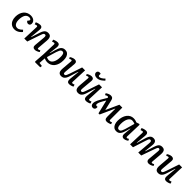

<svg xmlns="http://www.w3.org/2000/svg" viewBox="471 -2641 4779 4779"><g transform="rotate(45 2861.0 -251.5)"><path d="M299 -523Q345 -523 381 -507Q417 -491 438 -462.5Q459 -434 459 -392Q459 -362 441.5 -343Q424 -324 393 -324Q372 -324 353.5 -336Q335 -348 326 -368L348 -393Q367 -415 363.5 -430.5Q360 -446 342 -454.5Q324 -463 300 -463Q267 -463 240 -447.5Q213 -432 194.5 -402Q176 -372 166.5 -328.5Q157 -285 157 -228Q157 -181 169.5 -143Q182 -105 208 -82.5Q234 -60 274 -60Q298 -60 321 -69Q344 -78 366.5 -95Q389 -112 411 -135L449 -93Q440 -81 423 -63Q406 -45 380.5 -27.5Q355 -10 322.5 2Q290 14 250 14Q186 14 140 -16.5Q94 -47 69.5 -101Q45 -155 45 -225Q45 -290 62 -344Q79 -398 112 -438Q145 -478 192.5 -500.5Q240 -523 299 -523Z M1098 -35Q1087 -25 1065 -13.5Q1043 -2 1018.5 6Q994 14 972 14Q929 14 908.5 -8.5Q888 -31 892 -74L917 -356Q921 -403 912.5 -420.5Q904 -438 882 -438Q862 -438 849.5 -426.5Q837 -415 827 -391Q817 -367 804 -328L692 0H587L603 -413Q604 -434 598.5 -442.5Q593 -451 578 -451Q568 -451 554.5 -447Q541 -443 521 -434L503 -489Q514 -495 535 -503Q556 -511 580.5 -517Q605 -523 627 -523Q672 -523 690 -497Q708 -471 703 -420L676 -150L684 -148L756 -370Q773 -422 793 -455.5Q813 -489 842 -506Q871 -523 912 -523Q958 -523 983 -504Q1008 -485 1017 -447.5Q1026 -410 1021 -355L1000 -98Q998 -74 1002.5 -64.5Q1007 -55 1023 -55Q1034 -55 1048.5 -61Q1063 -67 1076 -76Z M1214 -413Q1215 -432 1209 -441.5Q1203 -451 1190 -451Q1179 -451 1160.5 -446Q1142 -441 1131 -433L1114 -488Q1130 -496 1150 -504Q1170 -512 1193.5 -517.5Q1217 -523 1241 -523Q1285 -523 1302.5 -496Q1320 -469 1315 -423L1288 -196L1296 -194L1332 -328Q1346 -376 1360.5 -412.5Q1375 -449 1395.5 -473.5Q1416 -498 1443 -510.5Q1470 -523 1507 -523Q1560 -523 1594 -497Q1628 -471 1645 -423.5Q1662 -376 1662 -309Q1662 -234 1644 -174.5Q1626 -115 1592.5 -73Q1559 -31 1513.5 -8.5Q1468 14 1413 14Q1377 14 1346 5.5Q1315 -3 1297 -12L1285 161L1380 173L1374 225L1199 227L1182 212L1202 -61ZM1486 -448Q1464 -448 1448 -437.5Q1432 -427 1418 -400Q1404 -373 1388 -326Q1372 -279 1351 -205L1313 -72Q1330 -64 1352.5 -57Q1375 -50 1403 -50Q1437 -50 1464.5 -69.5Q1492 -89 1511.5 -124Q1531 -159 1541 -206.5Q1551 -254 1551 -309Q1551 -331 1549.5 -355Q1548 -379 1541.5 -400.5Q1535 -422 1522 -435Q1509 -448 1486 -448Z M1713 -474Q1729 -487 1751.5 -498Q1774 -509 1798 -516Q1822 -523 1841 -523Q1883 -523 1903.5 -500.5Q1924 -478 1920 -435L1895 -157Q1891 -109 1897 -90Q1903 -71 1926 -71Q1943 -71 1954.5 -80Q1966 -89 1977 -113Q1988 -137 2004 -182L2114 -510H2218L2201 -96Q2200 -75 2205.5 -66.5Q2211 -58 2226 -58Q2238 -58 2253 -63Q2268 -68 2283 -74L2300 -21Q2289 -14 2273.5 -7.5Q2258 -1 2241 4Q2224 9 2208 11.5Q2192 14 2179 14Q2132 14 2114.5 -14.5Q2097 -43 2102 -92L2129 -361L2121 -363L2051 -138Q2036 -89 2015.5 -55Q1995 -21 1966 -3.5Q1937 14 1896 14Q1834 14 1808.5 -26.5Q1783 -67 1791 -156L1812 -412Q1814 -438 1808.5 -446Q1803 -454 1789 -454Q1778 -454 1763.5 -448.5Q1749 -443 1736 -433Z M2309 -474Q2325 -487 2347.5 -498Q2370 -509 2394 -516Q2418 -523 2437 -523Q2479 -523 2499.5 -500.5Q2520 -478 2516 -435L2491 -157Q2487 -109 2493 -90Q2499 -71 2522 -71Q2539 -71 2550.5 -80Q2562 -89 2573 -113Q2584 -137 2600 -182L2710 -510H2814L2797 -96Q2796 -75 2801.5 -66.5Q2807 -58 2822 -58Q2834 -58 2849 -63Q2864 -68 2879 -74L2896 -21Q2885 -14 2869.5 -7.5Q2854 -1 2837 4Q2820 9 2804 11.5Q2788 14 2775 14Q2728 14 2710.5 -14.5Q2693 -43 2698 -92L2725 -361L2717 -363L2647 -138Q2632 -89 2611.5 -55Q2591 -21 2562 -3.5Q2533 14 2492 14Q2430 14 2404.5 -26.5Q2379 -67 2387 -156L2408 -412Q2410 -438 2404.5 -446Q2399 -454 2385 -454Q2374 -454 2359.5 -448.5Q2345 -443 2332 -433ZM2557 -581Q2507 -581 2476 -605Q2445 -629 2445 -665Q2445 -695 2464 -712.5Q2483 -730 2514 -730Q2525 -730 2533.5 -728Q2542 -726 2552 -723L2551 -688Q2550 -664 2558.5 -653.5Q2567 -643 2586 -643Q2612 -643 2647 -664Q2682 -685 2722 -725L2756 -686Q2719 -649 2686 -625.5Q2653 -602 2621.5 -591.5Q2590 -581 2557 -581Z M3250 11H3209L3123 -349H3118Q3092 -307 3073.5 -273.5Q3055 -240 3042.5 -214.5Q3030 -189 3023.5 -168.5Q3017 -148 3016 -132Q3013 -109 3021 -98Q3029 -87 3048 -86L3080 -87Q3089 -42 3068.5 -14Q3048 14 3008 14Q2975 14 2954 -10.5Q2933 -35 2933 -77Q2933 -99 2940.5 -126.5Q2948 -154 2963.5 -187.5Q2979 -221 3003 -262Q3013 -280 3024.5 -299Q3036 -318 3048 -338.5Q3060 -359 3073 -380.5Q3086 -402 3100 -424Q3094 -441 3086.5 -447Q3079 -453 3068 -453Q3059 -453 3044 -446.5Q3029 -440 3005 -426L2981 -470Q3011 -493 3047.5 -508Q3084 -523 3113 -523Q3153 -523 3174.5 -505.5Q3196 -488 3206 -442L3269 -172H3273L3426 -510H3528V-92Q3528 -71 3534 -62.5Q3540 -54 3554 -54Q3564 -54 3575 -57.5Q3586 -61 3606 -70L3623 -20Q3608 -12 3587 -4Q3566 4 3543.5 9Q3521 14 3503 14Q3461 14 3442 -10.5Q3423 -35 3423 -92L3425 -365H3419Z M4121 -98Q4120 -74 4125.5 -64.5Q4131 -55 4146 -55Q4157 -55 4169.5 -61Q4182 -67 4195 -78L4218 -34Q4207 -24 4187.5 -12.5Q4168 -1 4146 6.5Q4124 14 4101 14Q4074 14 4055.5 2.5Q4037 -9 4029 -32Q4021 -55 4024 -90L4043 -277L4035 -279L4012 -192Q3999 -144 3984 -106Q3969 -68 3949 -41Q3929 -14 3901.5 0Q3874 14 3836 14Q3781 14 3746 -13.5Q3711 -41 3693.5 -89.5Q3676 -138 3676 -200Q3676 -271 3693.5 -330Q3711 -389 3743 -432.5Q3775 -476 3819 -499.5Q3863 -523 3916 -523Q3954 -523 3985.5 -514.5Q4017 -506 4036 -497L4112 -521L4134 -511ZM3857 -59Q3879 -59 3894.5 -68.5Q3910 -78 3924 -104Q3938 -130 3954 -178.5Q3970 -227 3991 -306L4027 -437Q4010 -446 3982.5 -452.5Q3955 -459 3930 -459Q3896 -459 3870 -439.5Q3844 -420 3825.5 -385Q3807 -350 3797 -302.5Q3787 -255 3787 -199Q3787 -150 3794.5 -119Q3802 -88 3817.5 -73.5Q3833 -59 3857 -59Z M4628 -352Q4633 -400 4624 -419Q4615 -438 4591 -438Q4574 -438 4562.5 -428Q4551 -418 4541.5 -393Q4532 -368 4518 -325L4414 0H4311L4326 -412Q4327 -433 4321.5 -442Q4316 -451 4300 -451Q4292 -451 4279 -447Q4266 -443 4244 -434L4226 -489Q4240 -496 4261 -504Q4282 -512 4305.5 -517.5Q4329 -523 4350 -523Q4395 -523 4413 -496.5Q4431 -470 4426 -418L4399 -150L4407 -148L4470 -366Q4486 -420 4505 -454.5Q4524 -489 4550.5 -506Q4577 -523 4618 -523Q4659 -523 4683 -505Q4707 -487 4715.5 -451.5Q4724 -416 4717 -363L4693 -147L4701 -146L4771 -364Q4789 -420 4807.5 -455Q4826 -490 4853.5 -506.5Q4881 -523 4922 -523Q4968 -523 4992.5 -504Q5017 -485 5025 -447.5Q5033 -410 5028 -356L5007 -99Q5005 -75 5009.5 -65Q5014 -55 5030 -55Q5041 -55 5055.5 -60.5Q5070 -66 5083 -76L5106 -35Q5093 -24 5071.5 -12.5Q5050 -1 5026 6.5Q5002 14 4981 14Q4949 14 4930.5 2.5Q4912 -9 4904.5 -28.5Q4897 -48 4899 -75L4924 -354Q4929 -402 4921.5 -420Q4914 -438 4891 -438Q4876 -438 4866.5 -430Q4857 -422 4846 -397Q4835 -372 4817 -321L4704 0H4599Z M5128 -474Q5144 -487 5166.5 -498Q5189 -509 5213 -516Q5237 -523 5256 -523Q5298 -523 5318.5 -500.5Q5339 -478 5335 -435L5310 -157Q5306 -109 5312 -90Q5318 -71 5341 -71Q5358 -71 5369.5 -80Q5381 -89 5392 -113Q5403 -137 5419 -182L5529 -510H5633L5616 -96Q5615 -75 5620.5 -66.5Q5626 -58 5641 -58Q5653 -58 5668 -63Q5683 -68 5698 -74L5715 -21Q5704 -14 5688.5 -7.5Q5673 -1 5656 4Q5639 9 5623 11.5Q5607 14 5594 14Q5547 14 5529.5 -14.5Q5512 -43 5517 -92L5544 -361L5536 -363L5466 -138Q5451 -89 5430.5 -55Q5410 -21 5381 -3.5Q5352 14 5311 14Q5249 14 5223.5 -26.5Q5198 -67 5206 -156L5227 -412Q5229 -438 5223.5 -446Q5218 -454 5204 -454Q5193 -454 5178.5 -448.5Q5164 -443 5151 -433Z"/></g></svg>

Font: Literata Medium
Style: Italic
Weight: 500
Italic angle: -2°
Designer: Latin by Veronika Burian and Jose Scaglione. Greek by Irene Vlachou. Cyrillic by Vera Evstafieva
Foundry: TypeTogether
Version: Version 3.103;gftools[0.9.29]